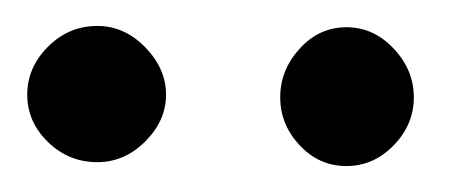

<svg xmlns="http://www.w3.org/2000/svg" viewBox="-20 -594 353 148"><path d="M283.5 -556.5Q299 -540 299 -519Q299 -498 283.5 -482Q268 -466 247 -466Q226 -466 211 -482Q196 -498 196 -519Q196 -540 211 -556.5Q226 -573 247 -573Q268 -573 283.5 -556.5ZM55 -469Q33 -469 17 -484.5Q1 -500 1 -521Q1 -542 17 -558Q33 -574 55 -574Q76 -574 92 -557.5Q108 -541 108 -521Q108 -501 92 -485Q76 -469 55 -469Z"/></svg>

Font: GFS Neohellenic Rg
Style: Bold
Weight: 700
Designer: Designed by Takis Katsoulidis and George D. Matthiopoulos.
Foundry: Designed by Takis Katsoulidis and George D. Matthiopoulos.
Version: Version 1.0